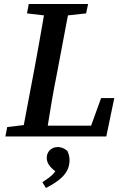

<svg xmlns="http://www.w3.org/2000/svg" viewBox="-20 -683 607 961"><path d="M210 258C281 221 328 183 328 119C328 102 325 90 317 72C300 58 285 53 269 53C238 53 214 75 214 107C214 133 230 154 257 174C241 197 221 210 192 229ZM7 0H512L552 -192H486L436 -54H219C232 -139 247 -225 264 -310L320 -606L411 -616L421 -663H124L115 -616L200 -606C185 -522 171 -437 155 -353L99 -57L16 -47Z"/></svg>

Font: Source Serif Pro Semibold
Style: Italic
Weight: 600
Italic angle: -12°
Designer: Frank Grießhammer
Foundry: Adobe Systems Incorporated
Version: Version 3.001;hotconv 1.0.111;makeotfexe 2.5.65597